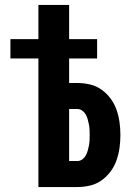

<svg xmlns="http://www.w3.org/2000/svg" viewBox="-20 -755 540 775"><path d="M135 0V-519H22V-597H135V-735H259V-597H372V-519H259V-420H292Q318 -420 343.5 -414Q369 -408 390 -393Q411 -378 426.5 -357Q442 -336 450.5 -311.5Q459 -287 462.5 -261.5Q466 -236 466 -210Q466 -184 462.5 -158.5Q459 -133 450.5 -108.5Q442 -84 426.5 -63Q411 -42 390 -27Q369 -12 343.5 -6Q318 0 292 0ZM259 -105H292Q303 -105 312 -111.5Q321 -118 326 -127Q331 -136 334 -146.5Q337 -157 339 -167.5Q341 -178 341.5 -188.5Q342 -199 342 -210Q342 -221 341.5 -231.5Q341 -242 339 -252.5Q337 -263 334 -273.5Q331 -284 326 -293Q321 -302 312 -308.5Q303 -315 292 -315H259Z"/></svg>

Font: Iosevka Term Curly Extrabold
Style: Regular
Weight: 800
Designer: Belleve Invis
Foundry: Belleve Invis
Version: Version 32.3.0